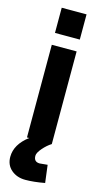

<svg xmlns="http://www.w3.org/2000/svg" viewBox="-139 -742 535 1001"><g transform="rotate(15 129.0 -242.0)"><path d="M62 0V-500H196V0Q172 15 150.5 40Q129 65 129 81Q129 114 161 114L203 110L215 205Q156 216 110.5 216Q65 216 34.5 190Q4 164 4 120Q4 53 74 0ZM62 -564V-700H196V-564Z"/></g></svg>

Font: Titillium Web[RUS by Daymarius]
Style: Bold
Weight: 700
Designer: Cyrillization by Daymarius
Foundry: Cyrillization by Daymarius
Version: Version 1.002 September 11, 2018